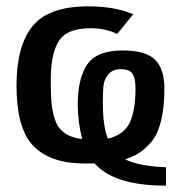

<svg xmlns="http://www.w3.org/2000/svg" viewBox="-20 -506 577 605"><path d="M32 -236Q32 -361 82.5 -423.5Q133 -486 258 -486Q342 -486 400 -461L349 -399Q313 -417 265 -417Q191 -417 165.5 -377Q140 -337 140 -254Q140 -216 141.5 -192Q143 -168 149 -143.5Q155 -119 165.5 -104.5Q176 -90 194 -80.5Q212 -71 239 -68Q225 -122 225 -177Q225 -259 255 -303Q285 -347 366 -347Q440 -347 469 -317.5Q498 -288 498 -227Q498 -165 486.5 -121.5Q475 -78 454 -55.5Q433 -33 417.5 -23.5Q402 -14 380 -6Q376 -5 374 -4Q419 18 503 21V79Q340 79 278 9H238Q135 7 83.5 -48Q32 -103 32 -236ZM304 -184Q304 -108 320 -69Q370 -81 388.5 -119Q407 -157 407 -229Q407 -259 397.5 -273.5Q388 -288 361 -288Q335 -288 322 -272.5Q309 -257 306.5 -238.5Q304 -220 304 -184Z"/></svg>

Font: Coval
Style: Medium
Weight: 500
Foundry: Context Ltd
Version: Version 001.000